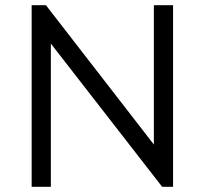

<svg xmlns="http://www.w3.org/2000/svg" viewBox="-20 -720 789 740"><path d="M102 -700H157L573 -163V-700H647V0H605L176 -552V0H102Z"/></svg>

Font: Tilda Sans
Style: Regular
Weight: 400
Designer: ParaType Ltd
Foundry: ParaType Ltd
Version: Version 1.009